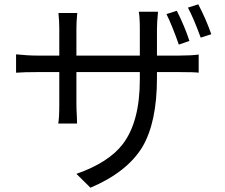

<svg xmlns="http://www.w3.org/2000/svg" viewBox="-20 -813 1040 887"><path d="M806.2 -606.9Q774.9 -695.8 749 -748L796.9 -763.2Q835 -687 855 -624ZM807.1 -556.2Q862.8 -556.2 897.9 -561V-477.1Q881.8 -480 807.1 -480H705.1V-452.1Q705.1 -249 638.2 -134.8Q567.9 -18.1 397.9 54.2L333 -9.8Q481.9 -62 546.9 -147Q626 -250 626 -445.8V-480H333V-332Q333 -311 335 -276.9L335.9 -242.2H249Q253.9 -267.1 253.9 -332V-480H153.8Q89.8 -480 54.2 -477.1V-562Q107.9 -556.2 153.8 -556.2H253.9V-681.2Q253.9 -712.9 250 -752.9H336.9Q333 -712.9 333 -681.2V-556.2H626V-678.2Q626 -733.9 621.1 -758.8H710Q705.1 -709 705.1 -678.2V-556.2ZM896 -793Q932.1 -724.1 956.1 -654.8L907.2 -639.2Q874 -730 848.1 -777.8Z"/></svg>

Font: Black Ops One [rus by aLiNcE]
Style: Regular
Weight: 400
Designer: James Grieshaber
Foundry: James Grieshaber
Version: Version 1.002;May 25, 2024;FontCreator 13.0.0.2680 64-bit